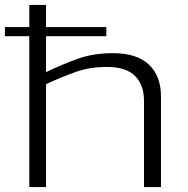

<svg xmlns="http://www.w3.org/2000/svg" viewBox="-30 -760 763 780"><path d="M89 0V-613H-10V-650H89V-740H157V-650H402V-613H157V-467Q228 -501 289.5 -522.5Q351 -544 429 -544Q526 -544 575 -497.5Q624 -451 624 -368V0H555V-350Q555 -415 518.5 -451.5Q482 -488 405 -488Q336 -488 280 -468.5Q224 -449 157 -418V0Z"/></svg>

Font: Georama Extended Light
Style: Regular
Weight: 300
Width: 7
Designer: Jean-Baptiste Levee
Foundry: Production Type
Version: Version 1.000